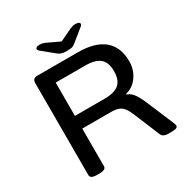

<svg xmlns="http://www.w3.org/2000/svg" viewBox="-193 -1009 1118 1164"><g transform="rotate(-30 366.0 -427.0)"><path d="M152 2Q128 2 117 -4.5Q106 -11 106 -23V-667Q106 -700 139 -700H421Q543 -700 604.5 -648.5Q666 -597 666 -496Q666 -458 651.5 -424.5Q637 -391 611.5 -367.5Q586 -344 550 -335V-331Q578 -322 597.5 -293.5Q617 -265 634 -223L713 -36Q716 -30 717 -24.5Q718 -19 718 -16Q718 -7 707.5 -2.5Q697 2 672 2H653Q636 2 623.5 -3Q611 -8 605 -21L532 -197Q518 -232 504 -251Q490 -270 469.5 -278Q449 -286 416 -286H215V-23Q215 -11 204.5 -4.5Q194 2 168 2ZM215 -375H421Q492 -375 524 -402.5Q556 -430 556 -492Q556 -553 524 -580.5Q492 -608 421 -608H215ZM495 -856Q512 -856 518.5 -851.5Q525 -847 525 -842Q525 -838 522 -832.5Q519 -827 507 -819L431 -757Q423 -751 415.5 -747Q408 -743 397.5 -741.5Q387 -740 371 -740Q354 -740 343.5 -742Q333 -744 325.5 -747.5Q318 -751 310 -757L234 -819Q223 -827 219.5 -832.5Q216 -838 216 -842Q216 -847 222.5 -851.5Q229 -856 246 -856Q257 -856 266.5 -853.5Q276 -851 286 -846L371 -806L455 -846Q466 -851 475.5 -853.5Q485 -856 495 -856Z"/></g></svg>

Font: Asap Expanded Medium
Style: Regular
Weight: 500
Width: 7
Designer: Pablo Cosgaya
Foundry: Omnibus-Type
Version: Version 3.001